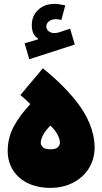

<svg xmlns="http://www.w3.org/2000/svg" viewBox="-20 -938 513 964"><path d="M307.6 -911.1C286.6 -915.5 269.5 -918.5 254.4 -918.5C220.7 -918.5 192.9 -908.7 171.9 -888.7C150.4 -868.7 139.6 -842.8 139.6 -812C139.6 -779.8 149.9 -757.3 170.4 -745.1V-740.2L103.5 -720.7L127 -640.6L355.5 -714.4L332 -793.9L277.3 -775.9C269.5 -773.4 261.2 -772 252 -772C230 -772 212.4 -786.6 212.4 -804.7C212.4 -826.2 233.4 -841.8 260.7 -841.8C270 -841.8 278.8 -839.8 288.1 -837.4ZM233.4 5.4C363.8 5.4 455.1 -82.5 455.1 -196.3C455.1 -280.3 418 -358.4 365.2 -426.8C312.5 -494.6 248.5 -551.8 195.3 -595.2L82.5 -460.9C99.6 -446.8 118.2 -429.2 132.3 -415.5C98.6 -379.9 71.3 -343.3 50.3 -305.2C29.3 -266.6 18.6 -224.6 18.6 -179.2C18.6 -77.6 95.2 5.4 233.4 5.4ZM233.4 -188.5C213.4 -188.5 200.7 -192.4 194.3 -199.7C188 -207 184.6 -213.9 184.6 -221.2C184.6 -240.2 197.8 -273.9 233.4 -307.1C269 -273.9 280.8 -241.2 280.8 -221.2C280.8 -213.9 277.8 -207 271.5 -199.7C265.1 -192.4 252.4 -188.5 233.4 -188.5Z"/></svg>

Font: Estedad Black
Style: Regular
Weight: 900
Designer: Amin Abedi
Version: Version 7.3